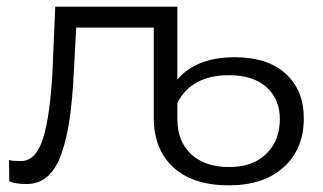

<svg xmlns="http://www.w3.org/2000/svg" viewBox="-20 -546 970 577"><path d="M686 -374Q784 -374 838.5 -324.5Q893 -275 893 -190Q893 -99 833 -44Q773 11 668 11Q560 11 501 -43Q442 -97 442 -194V-463H209L202 -332Q198 -250 189.5 -190.5Q181 -131 165 -85Q149 -39 123 -16Q97 7 60 7Q27 7 8 -1L7 -65Q18 -62 43 -62Q88 -62 109.5 -130.5Q131 -199 138 -337L146 -526H513V-307Q570 -374 686 -374ZM669 -44Q740 -44 780.5 -84Q821 -124 821 -188Q821 -248 781 -284Q741 -320 668 -320Q556 -320 513 -237V-189Q513 -121 554.5 -82.5Q596 -44 669 -44Z"/></svg>

Font: Montserrat Alternates
Style: Regular
Weight: 400
Designer: Julieta Ulanovsky
Foundry: Julieta Ulanovsky
Version: Version 7.200;PS 007.200;hotconv 1.0.88;makeotf.lib2.5.64775